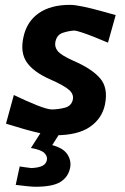

<svg xmlns="http://www.w3.org/2000/svg" viewBox="-20 -530 502 770"><path d="M201 12.5Q180 12.5 147.2 5.5Q114.5 -1.5 77 -12.2Q39.5 -23 4 -34L35.5 -149Q85 -125 127.8 -108Q170.5 -91 188.5 -91Q215 -91.5 240 -98Q265 -104.5 271.5 -128Q277.5 -151 257.5 -169Q237.5 -187 179.5 -212.5Q114 -241.5 87.2 -280.5Q60.5 -319.5 74 -381Q87.5 -444 135.5 -477.2Q183.5 -510.5 260 -510.5Q280.5 -510.5 313.5 -503.5Q346.5 -496.5 381.8 -486.8Q417 -477 444 -469.5L413 -359Q383.5 -371.5 355 -382.8Q326.5 -394 305.5 -400.8Q284.5 -407.5 277.5 -407.5Q255 -406 232 -398.5Q209 -391 202.5 -364Q197.5 -343 211 -325.8Q224.5 -308.5 275 -286Q348 -254.5 381.2 -216.2Q414.5 -178 401 -111Q389.5 -55 340.8 -21.2Q292 12.5 201 12.5ZM121 219Q112.5 219 89.8 216.8Q67 214.5 43 211.5L59 137.5Q66.5 139 80.8 140.8Q95 142.5 106 144Q136 142.5 150.5 134.8Q165 127 168 112Q171 98 158.8 84.5Q146.5 71 104 63.5L160 -24H228L222.5 0L189.5 52Q234.5 64 250.8 89.8Q267 115.5 261 144Q253.5 180 222.5 199.5Q191.5 219 121 219Z"/></svg>

Font: Commissioner Loud SemiBold
Style: Italic
Weight: 600
Italic angle: -12°
Designer: Kostas Bartsokas
Foundry: Kostas Bartsokas
Version: Version 1.000; ttfautohint (v1.8.3)